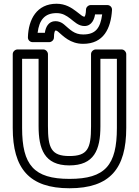

<svg xmlns="http://www.w3.org/2000/svg" viewBox="-20 -965 742 1025"><path d="M350 -82C482.1 -82 516 -164.4 516 -290V-651H604V-282C604 -83.7 542.4 -10 351 -10C160.8 -10 98 -84 98 -282V-651H186V-292C186 -171.2 215.9 -82 350 -82ZM350 -132C252.8 -132 236 -176.1 236 -292V-676C236 -686.7 226.1 -701 211 -701H73C62.3 -701 48 -691.1 48 -676V-282C48 -65.6 135.6 40 351 40C567.7 40 654 -65.5 654 -282V-676C654 -686.7 644.1 -701 629 -701H491C480.3 -701 466 -691.1 466 -676V-290C466 -171.4 447.6 -132 350 -132ZM219.5 -790H180.8C189.3 -859.1 219.2 -895 282 -895C313.7 -895 333.9 -881.9 355.4 -865.6C376.6 -849.5 398.2 -826 431 -826C470.6 -826 484.3 -865.1 487.4 -888H525.5C515.6 -814.9 490.4 -781 424 -781C376.2 -781 355.1 -806.3 321.1 -835.1C308.5 -845.8 292.6 -852 276 -852C237.9 -852 223.2 -818.2 219.5 -790ZM431 -876C426.3 -876 422.1 -877.2 416.4 -881.7C407 -889.1 396.7 -897 385.6 -905.4C362.4 -923 329.7 -945 282 -945C176.9 -945 131.6 -862.4 129 -765.7C128.6 -750.8 140.7 -740 154 -740H243C253.7 -740 268 -749.9 268 -765C268 -791.4 273.4 -802 276 -802C280.7 -802 284.1 -800.9 288.9 -796.9C317.3 -772.9 354.4 -731 424 -731C533.5 -731 571.9 -813.6 578 -911.5C579 -927.9 565.9 -938 553 -938H464C453.3 -938 439 -928.1 439 -913C439 -892.8 433.9 -876 431 -876Z"/></svg>

Font: Fog Sans
Style: Outline
Weight: 700
Foundry: Intel Corporation
Version: Version 1.00